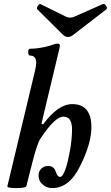

<svg xmlns="http://www.w3.org/2000/svg" viewBox="-20 -948 566 981"><path d="M66 13Q38 13 27 10.5Q16 8 18 2L159 -587Q162 -601 163.5 -610Q165 -619 165 -626Q165 -664 134 -664Q127 -664 125 -673Q123 -682 125 -690.5Q127 -699 134 -699Q153 -699 175 -702Q197 -705 217.5 -710Q238 -715 254 -721Q259 -723 264 -724Q269 -725 274 -725Q286 -725 286 -716Q286 -712 285.5 -709Q285 -706 284 -702L192 -317L200 -312Q276 -416 349 -416Q447 -416 447 -298Q447 -215 390 -101Q335 13 247 13Q218 13 197.5 -5.5Q177 -24 177 -50Q177 -72 190.5 -86Q204 -100 226 -100Q255 -100 264 -73Q269 -58 274.5 -51Q280 -44 287 -44Q300 -44 314 -82Q321 -102 327 -127.5Q333 -153 338 -181Q343 -209 345.5 -236.5Q348 -264 348 -287Q348 -352 304 -352Q261 -352 188 -242Q179 -229 169 -200Q159 -171 145 -117L115 2Q112 13 66 13ZM327 -759Q315 -759 302 -770L171 -900Q167 -904 169.5 -911Q172 -918 177.5 -923.5Q183 -929 187 -927L319 -862Q324 -860 328.5 -859Q333 -858 338 -858Q349 -858 358 -862L505 -927Q511 -930 517 -924.5Q523 -919 525.5 -911.5Q528 -904 523 -900L352 -768Q339 -759 327 -759Z"/></svg>

Font: Junicode VF
Style: Italic
Weight: 400
Italic angle: -11°
Designer: Peter S. Baker
Version: Version 2.209